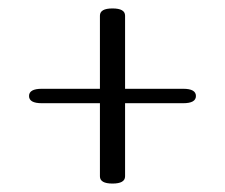

<svg xmlns="http://www.w3.org/2000/svg" viewBox="-20 -435 533 455"><path d="M79.1 -190.4Q48.8 -190.4 48.8 -207.5Q48.8 -224.6 79.1 -224.6H216.8V-397.9Q216.8 -415 246.6 -415Q276.4 -415 276.4 -397.9V-224.6H414.1Q444.3 -224.6 444.3 -207.5Q444.3 -190.4 414.1 -190.4H276.4V-17.1Q276.4 0 246.6 0Q216.8 0 216.8 -17.1V-190.4Z"/></svg>

Font: Gayathri Thin
Style: Regular
Weight: 100
Designer: Binoy Dominic <binoy.domenic@gmail.com>
Foundry: SMC
Version: Version 1.000